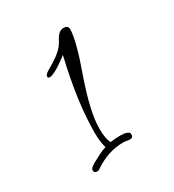

<svg xmlns="http://www.w3.org/2000/svg" viewBox="-94 -720 397 439"><g transform="rotate(-30 104.5 -500.5)"><path d="M40 -339Q31 -339 31 -347Q31 -354 54 -365Q70 -374 83 -378Q78 -395 78 -418Q78 -460 84.5 -507Q91 -554 104 -609Q66 -580 53 -580Q48 -580 48 -584Q48 -589 56 -594Q77 -606 89 -615Q106 -628 113 -643Q123 -662 135 -662Q148 -662 148 -652Q148 -623 120 -545Q92 -465 92 -421Q92 -395 99 -382Q105 -383 111 -383.5Q117 -384 123 -384Q149 -384 149 -374Q149 -365 141 -365Q139 -365 137 -365.5Q135 -366 132 -366Q129 -367 123 -367Q83 -367 45 -341Q43 -339 40 -339Z"/></g></svg>

Font: Festive
Style: Regular
Weight: 400
Designer: Robert E. Leuschke
Foundry: Robert E. Leuschke
Version: Version 1.101; ttfautohint (v1.8.3)